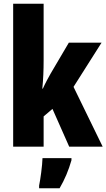

<svg xmlns="http://www.w3.org/2000/svg" viewBox="-20 -780 566 1021"><path d="M212 -458V-760H50V0H212V-161L259 -201L348 0H526L371 -318L520 -553H346L250 -390C238 -369 222 -340 208 -309H205C210 -357 212 -407 212 -458ZM360 72V61H206C205 101 195 173 188 207V221H297C324 175 345 125 360 72Z"/></svg>

Font: Noto Sans Ethiopic ExtraCondensed Black
Style: Regular
Weight: 900
Width: 2
Designer: Monotype Design Team
Foundry: Monotype Imaging Inc.
Version: Version 2.102